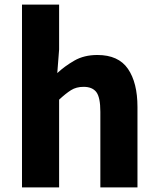

<svg xmlns="http://www.w3.org/2000/svg" viewBox="-20 -818 689 838"><path d="M76 0V-798H238V-602L230 -499Q262 -529 304.5 -553.5Q347 -578 405 -578Q497 -578 538.5 -517.5Q580 -457 580 -351V0H418V-330Q418 -393 400.5 -416Q383 -439 345 -439Q313 -439 290 -424.5Q267 -410 238 -383V0Z"/></svg>

Font: Noto Sans TC Thin ExtraBold
Style: Regular
Weight: 800
Version: Version 2.004-H2;hotconv 1.0.118;makeotfexe 2.5.65603